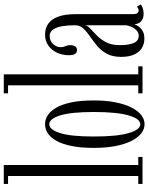

<svg xmlns="http://www.w3.org/2000/svg" viewBox="98 -888 801 1038"><g transform="rotate(-90 499.0 -369.5)"><path d="M23 0V-23H66V-727H23V-750H125.5V-23H169V0Z M346 11Q319.5 11 296.2 -7.2Q273 -25.5 255.2 -60.8Q237.5 -96 227.8 -147Q218 -198 218 -263.5Q218 -335 228.5 -385.2Q239 -435.5 257 -467Q275 -498.5 298 -512.8Q321 -527 346 -527Q371 -527 393.8 -512.8Q416.5 -498.5 435 -467Q453.5 -435.5 464 -385.2Q474.5 -335 474.5 -263.5Q474.5 -198 464.5 -147Q454.5 -96 436.8 -60.8Q419 -25.5 395.8 -7.2Q372.5 11 346 11ZM346 -12Q375 -12 393.5 -75Q412 -138 412 -263.5Q412 -387 393.5 -445.5Q375 -504 346 -504Q316.5 -504 298 -445.5Q279.5 -387 279.5 -263.5Q279.5 -138 298 -75Q316.5 -12 346 -12Z M513 0V-23H556V-727H513V-750H615.5V-23H659V0Z M809 10Q781 10 758.5 -3.2Q736 -16.5 723 -44.5Q710 -72.5 710 -116Q710 -162.5 727.2 -193.5Q744.5 -224.5 770 -245.8Q795.5 -267 821 -284.2Q846.5 -301.5 863.8 -320Q881 -338.5 881 -365Q881 -403.5 875.8 -434.5Q870.5 -465.5 857.8 -483.8Q845 -502 822.5 -502Q797.5 -502 780 -483.8Q762.5 -465.5 762.5 -442.5Q762.5 -431.5 765.2 -424Q768 -416.5 770.8 -409Q773.5 -401.5 773.5 -390.5Q773.5 -374.5 766.8 -364.2Q760 -354 746 -354Q732 -354 725.5 -366Q719 -378 719 -398.5Q719 -433.5 732.8 -462.8Q746.5 -492 771.8 -509.5Q797 -527 830.5 -527Q864 -527 888.8 -510Q913.5 -493 927.2 -456.8Q941 -420.5 941 -362.5V-55Q941 -35.5 946.2 -28.2Q951.5 -21 960 -21Q967 -21 972.8 -24Q978.5 -27 981.5 -30L993.5 -10Q988 -4 974.2 1Q960.5 6 943 6Q927 6 914.5 0.2Q902 -5.5 894.8 -16.5Q887.5 -27.5 886.5 -44.5Q883.5 -34.5 874.5 -21.5Q865.5 -8.5 849.5 0.8Q833.5 10 809 10ZM824 -20.5Q841.5 -20.5 854.2 -33.2Q867 -46 874 -63.8Q881 -81.5 881 -96V-312Q879.5 -298 863.2 -282.8Q847 -267.5 826 -247.2Q805 -227 789.2 -197Q773.5 -167 773.5 -123.5Q773.5 -74 785.2 -47.2Q797 -20.5 824 -20.5Z"/></g></svg>

Font: Imbue 48pt Light
Style: Regular
Weight: 300
Designer: Tyler Finck
Foundry: Etcetera Type Company
Version: Version 1.102